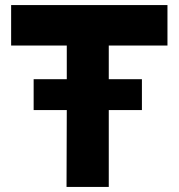

<svg xmlns="http://www.w3.org/2000/svg" viewBox="-20 -739 706 759"><path d="M113 -304V-426H244V-559H24V-719H642V-559H410V-426H541V-304H410V0H243L244 -304Z"/></svg>

Font: Foldit Thin
Style: Bold
Weight: 700
Version: Version 1.003